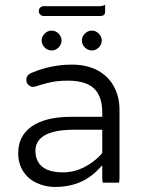

<svg xmlns="http://www.w3.org/2000/svg" viewBox="-20 -762 589 783"><path d="M237.3 -59.1Q157.7 -59.1 134.3 -104Q124.5 -122.1 124.5 -146.5Q124.5 -176.8 144.5 -196.8Q180.7 -232.9 281.2 -232.9H397V-137.7Q389.6 -129.4 384.3 -124Q357.9 -97.7 323.2 -80.1Q281.7 -59.1 237.3 -59.1ZM465.3 -17.1Q467.3 -23.4 467.3 -39.1V-315.4Q467.3 -365.7 445.8 -406.7Q424.8 -447.8 382.3 -472.7Q336.9 -498.5 272.5 -498.5Q187.5 -498.5 107.4 -464.4Q99.6 -460.9 95.2 -456.5Q87.4 -448.7 87.4 -435.5Q87.4 -424.3 95.5 -416.3Q103.5 -408.2 113.8 -407.7L124.5 -409.2Q175.8 -426.3 211.9 -430.7Q232.9 -433.1 256.8 -433.1Q331.5 -433.1 365.2 -399.4Q397 -367.7 397 -302.7V-285.6H269.5Q165.5 -285.6 108.9 -246.1Q54.2 -207.5 54.2 -136.7Q54.2 -95.7 74.2 -64Q93.8 -32.7 129.2 -16.1Q164.6 0.5 204.1 0.5Q312 0.5 379.4 -69.8L397 -87.9V-39.1Q397 -24.9 398.9 -17.1ZM326.2 -568.4Q338.4 -556.2 354.5 -556.2Q370.6 -556.2 382.8 -568.4Q395 -580.6 395 -596.7Q395 -612.8 382.8 -625Q370.6 -637.2 354.5 -637.2Q338.4 -637.2 326.2 -625Q314 -612.8 314 -596.7Q314 -580.6 326.2 -568.4ZM162.1 -568.4Q174.3 -556.2 190.4 -556.2Q206.5 -556.2 218.8 -568.4Q231 -580.6 231 -596.7Q231 -612.8 218.8 -625Q206.5 -637.2 190.4 -637.2Q174.3 -637.2 162.1 -625Q149.9 -612.8 149.9 -596.7Q149.9 -580.6 162.1 -568.4ZM158.2 -696.8H386.7Q399.4 -696.8 404.8 -701.7Q408.7 -706.1 408.7 -714.8V-742.2Q397.9 -736.8 386.7 -736.8H158.2Q149.9 -736.8 144 -731Q138.2 -725.1 138.2 -716.8Q138.2 -708.5 144 -702.6Q149.9 -696.8 158.2 -696.8Z"/></svg>

Font: YuPearl-ExtraLight
Style: ExtraLight
Weight: 200
Designer: Max Yao
Foundry: Max-Everyday
Version: Version 1.011; ttfautohint (v1.8.3)